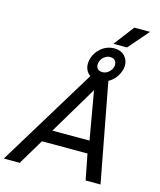

<svg xmlns="http://www.w3.org/2000/svg" viewBox="-153 -1154 1046 1258"><g transform="rotate(15 370.5 -525.0)"><path d="M599 -1050H706L586 -912H494ZM403 -669Q385 -681 375.5 -700Q366 -719 366 -743Q366 -756 369 -769Q380 -818 419 -851.5Q458 -885 510 -885Q552 -885 578 -859Q604 -833 604 -794Q604 -781 601 -769Q593 -737 573 -710.5Q553 -684 525 -669L651 0H550L516 -174H207L103 0H-5ZM540 -782Q540 -800 529 -811.5Q518 -823 496 -823Q474 -823 455 -807Q436 -791 431 -769Q429 -759 429 -754Q429 -736 440 -725Q451 -714 473 -714Q498 -714 519 -735Q540 -756 540 -782ZM507 -259 450 -586 255 -259Z"/></g></svg>

Font: Prompt
Style: Italic
Weight: 400
Italic angle: -12°
Designer: Katatrad Team
Foundry: CadsonDemak
Version: Version 1.001